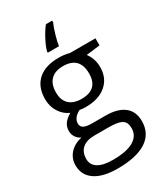

<svg xmlns="http://www.w3.org/2000/svg" viewBox="-242 -863 1032 1200"><g transform="rotate(-30 274.0 -263.0)"><path d="M300 -766Q277 -738 252.5 -691.5Q228 -645 221 -615V-606H302Q305 -632 318.5 -679Q332 -726 345 -754V-766ZM263 -545Q166 -545 113.5 -497.5Q61 -450 61 -362Q61 -310 87 -269Q113 -228 155 -210Q121 -190 105.5 -167.5Q90 -145 90 -116Q90 -91 103.5 -71Q117 -51 138 -42Q82 -29 50.5 6.5Q19 42 19 91Q19 162 76 201Q133 240 238 240Q375 240 446 193.5Q517 147 517 58Q517 -12 470.5 -48.5Q424 -85 337 -85H242Q199 -85 180.5 -95.5Q162 -106 162 -128Q162 -170 214 -197Q233 -193 259 -193Q352 -193 406 -239.5Q460 -286 460 -365Q460 -398 450 -425.5Q440 -453 425 -472L524 -484V-535H339Q306 -545 263 -545ZM260 -486Q380 -486 380 -365Q380 -250 261 -250Q204 -250 172.5 -279Q141 -308 141 -364Q141 -424 172 -455Q203 -486 260 -486ZM214 -12H311Q361 -12 388.5 -5Q416 2 427.5 18.5Q439 35 439 65Q439 119 389 148.5Q339 178 239 178Q170 178 133.5 155.5Q97 133 97 90Q97 41 127.5 14.5Q158 -12 214 -12Z"/></g></svg>

Font: OpenSansMMV
Style: Regular
Weight: 400
Designer: Steve Matteson
Foundry: Ascender Corporation
Version: Version 4.000